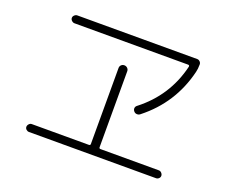

<svg xmlns="http://www.w3.org/2000/svg" viewBox="-111 -874 1222 1029"><g transform="rotate(20 500.0 -360.0)"><path d="M633.8 -351.6Q780.3 -464.8 823.2 -643.6Q825.2 -652.3 816.4 -653.3H168Q159.2 -653.3 151.9 -660.2Q144.5 -667 144.5 -675.8Q144.5 -684.6 151.9 -691.4Q159.2 -698.2 168 -698.2H851.6Q860.4 -698.2 867.2 -691.4Q874 -684.6 874 -675.8Q874 -649.4 869.1 -630.9Q822.3 -438.5 667 -316.4Q659.2 -309.6 648.4 -310.1Q637.7 -310.5 630.9 -318.8Q624 -327.1 625 -336.4Q626 -345.7 633.8 -351.6ZM137.7 -22.5Q128.9 -22.5 122.1 -28.8Q115.2 -35.2 115.2 -43.9Q115.2 -52.7 122.1 -60.1Q128.9 -67.4 137.7 -67.4H462.9Q471.7 -67.4 471.7 -75.2V-508.8Q471.7 -519.5 479 -526.4Q486.3 -533.2 496.1 -533.2Q506.8 -533.2 514.2 -525.9Q521.5 -518.6 521.5 -508.8V-75.2Q521.5 -67.4 529.3 -67.4H862.3Q871.1 -67.4 877.9 -60.1Q884.8 -52.7 884.8 -43.9Q884.8 -35.2 877.9 -28.8Q871.1 -22.5 862.3 -22.5Z"/></g></svg>

Font: Rounded Mgen+ 1mn light
Style: Regular
Weight: 200
Designer: [Source Han Sans]
Ryoko NISHIZUKA  (kana & ideographs); Paul D. Hunt (Latin, Greek & Cyrillic); Wenlong ZHANG  (bopomofo
Version: Version 1.059.20150602